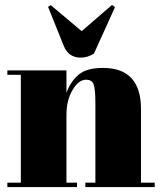

<svg xmlns="http://www.w3.org/2000/svg" viewBox="-20 -763 656 783"><path d="M10 -458C10 -458 65 -458 65 -458C65 -458 65 -18 65 -18C65 -18 10 -18 10 -18C10 -18 10 0 10 0C10 0 294 0 294 0C294 0 294 -18 294 -18C294 -18 251 -18 251 -18C251 -18 251 -294 251 -294C251 -294 251 -294 251 -294C251 -334 259 -368 276 -396C292 -424 311 -438 332 -438C332 -438 332 -438 332 -438C346 -438 356 -432 361 -421C366 -409 369 -383 369 -343C369 -343 369 -18 369 -18C369 -18 328 -18 328 -18C328 -18 328 0 328 0C328 0 611 0 611 0C611 0 611 -18 611 -18C611 -18 555 -18 555 -18C555 -18 555 -319 555 -319C555 -319 555 -319 555 -319C555 -430 503 -486 400 -486C400 -486 400 -486 400 -486C355 -486 322 -477 300 -458C278 -439 262 -415 251 -384C251 -384 251 -476 251 -476C251 -476 10 -476 10 -476C10 -476 10 -458 10 -458ZM437 -743C437 -743 313 -636 313 -636C313 -636 187 -742 187 -742C187 -742 176 -735 176 -735C176 -735 240 -576 240 -576C240 -576 240 -576 240 -576C253 -544 276 -528 309 -528C309 -528 309 -528 309 -528C327 -528 345 -533 363 -544C363 -544 449 -734 449 -734C449 -734 437 -743 437 -743Z"/></svg>

Font: Abril Fatface Utterance
Style: Regular
Weight: 500
Designer: Veronika Burian, Jos Scaglione
Foundry: TypeTogether
Version: ""